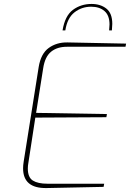

<svg xmlns="http://www.w3.org/2000/svg" viewBox="-20 -947 659 973"><path d="M97 -94Q97 -109 100 -128L176 -607Q187 -675 227 -704Q267 -733 322 -732L619 -726L616 -710H319Q270 -710 239 -685Q208 -660 199 -602L163 -375L522 -369L519 -353L159 -351L124 -123Q121 -107 121 -93Q121 -48 146.5 -32Q172 -16 220 -16H508L505 0L216 6Q97 8 97 -94ZM444 -927Q489 -927 519 -903.5Q549 -880 549 -826Q549 -817 547 -793H533Q535 -815 535 -823Q535 -869 509.5 -891Q484 -913 442 -913Q394 -913 357.5 -884.5Q321 -856 311 -793H297Q309 -867 349.5 -897Q390 -927 444 -927Z"/></svg>

Font: Exo Thin
Style: Italic
Weight: 250
Italic angle: -9°
Designer: Natanael Gama
Foundry: Natanael Gama
Version: Version 1.500; ttfautohint (v1.6)